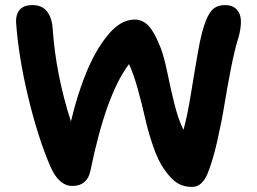

<svg xmlns="http://www.w3.org/2000/svg" viewBox="-20 -778 1022 764"><path d="M744.1 -34.2Q710.9 -34.2 686 -49.3Q661.1 -64.5 632.8 -105Q608.9 -138.7 588.9 -197.3Q568.8 -255.9 556.9 -310.1Q544.9 -364.3 527.6 -426Q510.3 -487.8 493.2 -522.9Q401.4 -401.4 339.8 -98.1Q326.7 -38.1 268.1 -38.1Q213.9 -38.1 180.2 -116.2Q130.9 -230.5 92.3 -391.1Q53.7 -551.8 43.9 -689.9Q42.5 -719.7 58.3 -738.8Q74.2 -757.8 108.9 -757.8Q147.9 -757.8 167.7 -731.7Q187.5 -705.6 189.9 -660.2Q202.6 -479.5 262.2 -294.9Q317.4 -523.9 403.8 -631.8Q456.5 -700.2 516.1 -700.2Q547.9 -700.2 571.5 -674.8Q595.2 -649.4 619.1 -587.9Q632.3 -554.7 645.3 -491.7Q658.2 -428.7 673.6 -366.2Q689 -303.7 710 -261.2Q725.6 -316.4 740.2 -407.5Q754.9 -498.5 768.8 -577.1Q782.7 -655.8 799.8 -696.8Q813 -730.5 830.3 -744.1Q847.7 -757.8 875 -757.8Q905.8 -757.8 922.1 -740Q938.5 -722.2 938.7 -693.6Q939 -665 929.2 -629.9Q914.1 -582.5 898.9 -505.1Q883.8 -427.7 872.8 -360.1Q861.8 -292.5 844.2 -215.3Q826.7 -138.2 806.2 -87.9Q784.2 -34.2 744.1 -34.2Z"/></svg>

Font: Shantell Sans Bouncy
Style: Regular
Weight: 600
Designer: Stephen Nixon, Anya Danilova, Shantell Martin
Foundry: Arrow Type
Version: Version 1.006;[9816181b4]